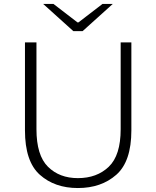

<svg xmlns="http://www.w3.org/2000/svg" viewBox="-20 -936 789 969"><path d="M106 -278V-722H164V-284Q164 -152 222 -94.5Q280 -37 373 -37Q469 -37 529 -94.5Q589 -152 589 -284V-722H643V-278Q643 -121 567 -54Q491 13 373 13Q256 13 181 -54Q106 -121 106 -278ZM198 -916H250L371 -823H376L497 -916H549L397 -779H350Z"/></svg>

Font: Nebula Sans Light
Style: Regular
Weight: 300
Designer: Paul D. Hunt for Adobe (as Source Sans)
Foundry: Nebula Entertainment & Broadcasting LLC
Version: Version 1.010